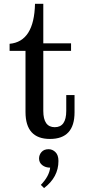

<svg xmlns="http://www.w3.org/2000/svg" viewBox="-20 -713 447 996"><path d="M239.3 7.8Q112.3 7.8 112.3 -131.8V-449.2H29.8V-485.8Q157.2 -497.1 161.6 -693.4H204.6V-488.3H348.6V-449.2H204.6V-137.7Q204.6 -53.2 264.2 -53.2Q323.7 -53.2 323.7 -137.7V-219.7H366.7V-130.4Q366.7 7.8 239.3 7.8ZM208.5 262.7 191.9 246.1Q235.4 201.2 240.2 156.7Q215.8 156.7 199.2 143.6Q182.6 130.4 182.6 109.4Q182.6 90.3 195.3 75.7Q208 61 232.4 61Q252 61 267.6 76.2Q283.2 91.3 283.2 122.1Q283.2 206.1 208.5 262.7Z"/></svg>

Font: Munson
Style: Regular
Weight: 400
Designer: Paul James MIller
Foundry: High-Logic / Made with FontCreator
Version: Version 2.10;May 5, 2019;FontCreator 11.5.0.2430 64-bit